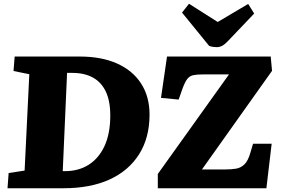

<svg xmlns="http://www.w3.org/2000/svg" viewBox="-20 -1002 1505 1022"><path d="M20 0 26 -81 111 -94 136 -607 52 -624 58 -701H406Q520 -701 603 -664Q686 -627 731 -557.5Q776 -488 776 -392Q776 -269 720.5 -181Q665 -93 563 -46.5Q461 0 318 0ZM314 -91H326Q398 -91 452 -125Q506 -159 536.5 -225Q567 -291 567 -387Q567 -465 543 -515Q519 -565 474 -589.5Q429 -614 365 -614H337ZM1428 -625 1055 -100H1179Q1213 -100 1238 -104.5Q1263 -109 1282 -128Q1301 -147 1313 -190L1327 -237H1426L1398 0H820V-76L1199 -606H1064Q1029 -606 1009.5 -602Q990 -598 977.5 -582.5Q965 -567 951 -529L931 -472L837 -481L869 -701H1421ZM949 -935 986 -982 1139 -885 1301 -981 1333 -930 1192 -782Q1177 -766 1163 -758.5Q1149 -751 1134 -751Q1125 -751 1113.5 -752.5Q1102 -754 1093 -758Z"/></svg>

Font: Literata ExtraBold
Style: Italic
Weight: 800
Italic angle: -2°
Designer: Latin by Veronika Burian and Jose Scaglione. Greek by Irene Vlachou. Cyrillic by Vera Evstafieva
Foundry: TypeTogether
Version: Version 3.002